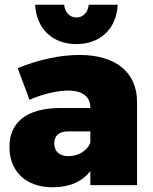

<svg xmlns="http://www.w3.org/2000/svg" viewBox="-20 -785 647 814"><path d="M304 -598C405 -598 474 -663 479 -765H356C353 -733 333 -711 304 -711C275 -711 255 -733 252 -765H129C134 -663 203 -598 304 -598ZM317 -552C232 -552 144 -532 55 -496L105 -362C165 -388 226 -401 269 -401C331 -401 363 -374 363 -329V-327H230C93 -325 20 -267 20 -162C20 -60 88 9 204 9C276 9 330 -16 363 -60V0H561V-353C561 -479 470 -552 317 -552ZM271 -123C232 -123 210 -143 210 -177C210 -211 231 -228 271 -228H363V-179C348 -145 312 -123 271 -123Z"/></svg>

Font: Montserrat ExtraBold
Style: Regular
Weight: 800
Designer: Julieta Ulanovsky
Foundry: Julieta Ulanovsky
Version: Version 4.000